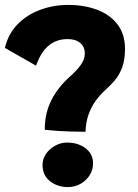

<svg xmlns="http://www.w3.org/2000/svg" viewBox="-22 -756 560 781"><path d="M326 -220Q292 -220 265 -221Q238 -222 213.2 -223.5Q188.5 -225 160 -228Q160 -295 186.8 -348Q213.5 -401 263 -445Q290.5 -469.5 306.8 -492.2Q323 -515 323 -538Q323 -566 304.2 -581.5Q285.5 -597 253.5 -597Q228.5 -597 208.5 -589.5Q188.5 -582 172.8 -567.8Q157 -553.5 145.2 -533.8Q133.5 -514 124.5 -489L-2 -561Q11 -617.5 48.8 -656.5Q86.5 -695.5 140.8 -715.8Q195 -736 255.5 -736Q321 -736 373.2 -716.2Q425.5 -696.5 456 -656.8Q486.5 -617 486.5 -557Q486.5 -512.5 475 -481.8Q463.5 -451 444.8 -429Q426 -407 404.5 -388Q385 -370.5 367.2 -346Q349.5 -321.5 338.2 -290.2Q327 -259 326 -220ZM254 5Q212.5 5 181.8 -18.8Q151 -42.5 151 -85.5Q151 -109 165 -129.8Q179 -150.5 202 -163.2Q225 -176 250.5 -176Q296 -176 326.2 -152.8Q356.5 -129.5 356.5 -91.5Q356.5 -64.5 342.2 -42.5Q328 -20.5 304.8 -7.8Q281.5 5 254 5Z"/></svg>

Font: Grandstander Thin
Style: Bold
Weight: 700
Version: Version 1.200